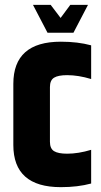

<svg xmlns="http://www.w3.org/2000/svg" viewBox="-20 -767 416 792"><path d="M176 -632 116 -747H189L230 -693L270 -747H343L283 -632ZM356 -580V-441Q303 -457 257 -457Q220 -457 203 -446.5Q186 -436 186 -408V-182Q186 -154 203 -143.5Q220 -133 257 -133Q303 -133 356 -149V-10Q301 5 231 5Q35 5 35 -169V-421Q35 -595 231 -595Q301 -595 356 -580Z"/></svg>

Font: Khand Black
Style: Regular
Weight: 900
Designer: Sanchit Sawaria and Jyotish Sonowal (Devanagari), Satya Rajpurohit (Latin)
Foundry: Indian Type Foundry
Version: Version 2.000;PS 1.0;hotconv 1.0.79;makeotf.lib2.5.61930